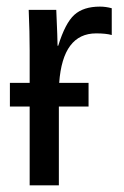

<svg xmlns="http://www.w3.org/2000/svg" viewBox="-20 -558 373 578"><path d="M69.3 0V-237.3H9.8V-308.6H69.3V-405.3Q69.3 -460.9 66.4 -528.3H149.4Q153.3 -438.5 153.3 -420.4H155.3Q176.3 -488.3 203.6 -513.2Q231 -538.1 280.8 -538.1Q298.3 -538.1 316.4 -533.2V-452.6Q298.8 -457.5 269.5 -457.5Q168.9 -457.5 158.2 -308.6H246.6V-237.3H157.2V0Z"/></svg>

Font: Liberation Sans
Style: Regular
Weight: 400
Designer: Steve Matteson
Foundry: Ascender Corporation
Version: Version 2.00.1